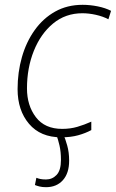

<svg xmlns="http://www.w3.org/2000/svg" viewBox="-20 -560 481 797"><path d="M234 10Q148 10 100.5 -46Q53 -102 53 -190Q53 -260 71 -323Q89 -386 124 -435Q159 -484 209 -512Q259 -540 323 -540Q354 -540 386 -533.5Q418 -527 441 -515L430 -480Q407 -492 378 -498.5Q349 -505 322 -505Q252 -505 200.5 -462.5Q149 -420 120.5 -349Q92 -278 92 -193Q92 -122 129 -73.5Q166 -25 238 -25Q272 -25 301 -33.5Q330 -42 359 -55V-20Q335 -7 304.5 1.5Q274 10 234 10ZM171 217Q155 217 143.5 214Q132 211 125 208L131 178Q138 181 147.5 183Q157 185 171 185Q197 185 215 166Q233 147 233 104Q233 70 227 44Q221 18 214 0H244Q251 16 259 44Q267 72 267 107Q267 159 241 188Q215 217 171 217Z"/></svg>

Font: Noto Sans Disp ExtLt
Style: Italic
Weight: 200
Italic angle: -12°
Designer: Monotype Design Team
Foundry: Monotype Imaging Inc.
Version: Version 2.000;GOOG;noto-source:20170915:90ef993387c0